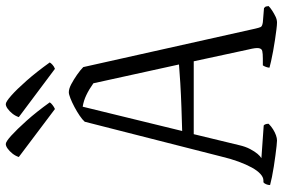

<svg xmlns="http://www.w3.org/2000/svg" viewBox="-177 -801 978 664"><g transform="rotate(-90 312.0 -469.0)"><path d="M158 0Q153 0 139 -1.5Q125 -3 106.5 -5.5Q88 -8 68.5 -11Q49 -14 32 -17.5Q15 -21 4 -24Q4 -31 7 -38Q10 -45 14 -47H20Q31 -47 42.5 -57.5Q54 -68 64.5 -87Q75 -106 85 -133Q95 -160 103 -194L223 -665Q230 -673 244 -682.5Q258 -692 274 -700.5Q290 -709 304 -714.5Q318 -720 325 -720Q337 -720 353 -711.5Q369 -703 385.5 -691.5Q402 -680 412 -670L545 -75Q548 -62 550.5 -56.5Q553 -51 567 -49L616 -45Q618 -43 620 -41Q622 -39 623 -29Q617 -23 607 -16.5Q597 -10 586.5 -5Q576 0 566 0Q558 0 542 -2Q526 -4 506 -7Q486 -10 467 -13.5Q448 -17 432.5 -20.5Q417 -24 410 -26Q410 -31 412.5 -38Q415 -45 418 -49H441Q459 -49 467.5 -51Q476 -53 477.5 -63.5Q479 -74 473 -98L432 -288H180L142 -131Q137 -109 128.5 -93Q120 -77 112 -67.5Q104 -58 97 -54L210 -46Q212 -45 214 -40.5Q216 -36 216 -29Q207 -20 196.5 -13.5Q186 -7 176 -3.5Q166 0 158 0ZM191 -328Q227 -329 271.5 -330.5Q316 -332 357 -334.5Q398 -337 421 -339L356 -635Q335 -650 315 -659.5Q295 -669 275 -672ZM267 -768 101 -893Q105 -905 113 -915Q121 -925 130 -931.5Q139 -938 146 -938Q154 -938 175 -919Q196 -900 226.5 -866Q257 -832 290 -786Q288 -782 281 -776.5Q274 -771 267 -768ZM406 -768 239 -893Q243 -905 251 -915Q259 -925 268 -931.5Q277 -938 284 -938Q292 -938 313.5 -919Q335 -900 365 -866Q395 -832 428 -786Q426 -782 420 -776.5Q414 -771 406 -768Z"/></g></svg>

Font: Texturina 12pt Thin
Style: Regular
Weight: 250
Designer: Guillermo Torres Carreño
Foundry: Omnibus-Type
Version: Version 1.002